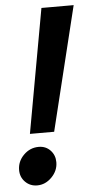

<svg xmlns="http://www.w3.org/2000/svg" viewBox="-57 -770 398 813"><g transform="rotate(-5 142.5 -363.5)"><path d="M56 -210 151 -737H288L159 -210ZM68 10Q38 10 17.5 -10.5Q-3 -31 -3 -61Q-3 -98 24 -125Q51 -152 88 -152Q118 -152 137.5 -131.5Q157 -111 157 -81Q157 -45 130 -17.5Q103 10 68 10Z"/></g></svg>

Font: Red Hat Display
Style: Bold Italic
Weight: 700
Italic angle: -12°
Designer: Pentagram / MCKL
Foundry: Pentagram / MCKL
Version: Version 1.003; Red Hat Display Bold Italic